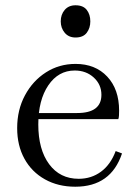

<svg xmlns="http://www.w3.org/2000/svg" viewBox="-20 -696 517 727"><path d="M265 11Q200 11 150 -17Q100 -45 72.5 -95Q45 -145 45 -211Q45 -280 74.5 -335Q104 -390 154 -422Q204 -454 266 -454Q341 -454 386 -406Q431 -358 431 -277Q431 -267 430.5 -258.5Q430 -250 428 -245H121L123 -268H272Q364 -268 364 -337Q364 -376 335 -402.5Q306 -429 263 -429Q201 -429 163 -373Q125 -317 125 -225Q125 -130 166 -74.5Q207 -19 278 -19Q326 -19 362.5 -46Q399 -73 418 -124L442 -115Q400 11 265 11ZM266 -554Q240 -554 225 -572Q210 -590 210 -615Q210 -641 225 -658.5Q240 -676 266 -676Q295 -676 308.5 -658.5Q322 -641 322 -615Q322 -590 308.5 -572Q295 -554 266 -554Z"/></svg>

Font: Baskervville SC
Style: Regular
Weight: 400
Designer: Alexis Faudot, Rémi Forte, Morgane Pierson, Rafael Ribas, Tanguy Vanlaeys, Rosalie Wagner, Thomas Huot-Marchand
Foundry: ANRT
Version: Version 1.100